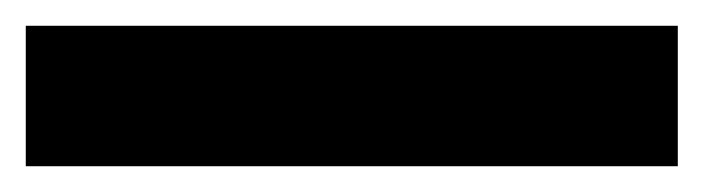

<svg xmlns="http://www.w3.org/2000/svg" viewBox="-23 -889 546 149"><path d="M503 -760H-3V-869H503Z"/></svg>

Font: Noto Sans Symbols ExtraBold
Style: Regular
Weight: 800
Version: Version 2.002